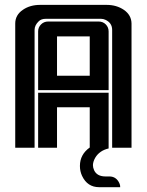

<svg xmlns="http://www.w3.org/2000/svg" viewBox="-20 -611 607 794"><path d="M351.1 -460.4H215.8V-297.9H351.1ZM310.5 75.2Q310.5 27.8 351.1 -1V-167.5H215.8V0H137.7V-227.5H429.2V2.9Q391.6 11.7 374 41Q364.7 57.1 364.3 71.8Q364.3 82 369.1 92.8Q380.9 118.7 416.5 118.7H433.1Q460.9 119.1 473.6 146.5Q477.5 154.3 477.1 163.1H390.1Q341.3 163.1 319.3 116.2Q310.5 97.2 310.5 75.2ZM137.7 -481Q137.7 -498 149.7 -510Q161.6 -522 179.2 -522H387.7Q405.8 -522 417.5 -510Q429.2 -498 429.2 -481V-238.3H137.7ZM43 -513.7Q43 -549.3 75.2 -570.8Q104.5 -590.8 146 -590.8H420.9Q461.9 -590.8 492.2 -570.3Q523.4 -548.8 523.9 -513.7V0H443.8V-487.3Q443.8 -516.6 415.5 -529.3Q407.2 -533.2 397.9 -533.2H168.9Q150.9 -533.2 140.6 -523.4Q123 -506.8 123 -487.3V0H43Z"/></svg>

Font: Ebtekar Inline 2
Style: Inline-2
Weight: 500
Designer: Arman Khorramak
Foundry: Arman Khorramak
Version: Version 2.000